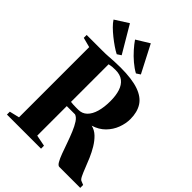

<svg xmlns="http://www.w3.org/2000/svg" viewBox="-279 -1135 1266 1266"><g transform="rotate(45 354.0 -501.5)"><path d="M25 0V-27L94 -43.5V-698L25.5 -716V-743H173.5Q204 -743 228 -744.8Q252 -746.5 277 -748Q302 -749.5 335.5 -749.5Q442 -749.5 504.8 -727.5Q567.5 -705.5 594.8 -662Q622 -618.5 622 -554.5Q622 -513 605.8 -469.8Q589.5 -426.5 556.2 -392.8Q523 -359 472 -343.5Q505 -335.5 530.5 -311Q556 -286.5 576 -253.2Q596 -220 611.5 -184Q627 -148 639.2 -116Q651.5 -84 661.8 -63Q672 -42 681.5 -38L708.5 -27V0H513.5Q501 0 488.8 -21.2Q476.5 -42.5 464 -76.5Q451.5 -110.5 437.8 -149.8Q424 -189 409 -225.2Q394 -261.5 377.5 -286.8Q361 -312 341.5 -318.5Q332 -318.5 322 -318.5Q312 -318.5 302.2 -318.5Q292.5 -318.5 283 -318.5Q273.5 -318.5 264.5 -318.5V-43L343 -27.5V0ZM335 -355Q371.5 -355 396 -379Q420.5 -403 432.8 -446Q445 -489 445 -545.5Q445 -597 432.8 -635Q420.5 -673 393.8 -693.8Q367 -714.5 323.5 -714.5Q304 -714.5 293.8 -713.5Q283.5 -712.5 277.5 -711Q271.5 -709.5 264.5 -708.5V-358Q273 -356.5 286.8 -355.8Q300.5 -355 313.8 -355Q327 -355 335 -355ZM255 -793.5Q235 -803.5 209.8 -820.8Q184.5 -838 159 -858.5Q133.5 -879 112.2 -900Q91 -921 79 -940L172.5 -999.5L283.5 -811.5L256 -793.5ZM434 -793.5Q404.5 -809.5 373.2 -836Q342 -862.5 315.5 -892.5Q289 -922.5 272.5 -947L363.5 -1003L462.5 -811.5L435 -793.5Z"/></g></svg>

Font: Merriweather 120pt ExtraBold
Style: Regular
Weight: 800
Version: Version 2.100